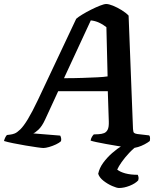

<svg xmlns="http://www.w3.org/2000/svg" viewBox="-59 -740 814 960"><path d="M158 0Q151 0 126 -3.5Q101 -7 68.5 -12.5Q36 -18 6.5 -24Q-23 -30 -39 -35Q-37 -44 -32.5 -53Q-28 -62 -24 -65L-8 -67Q2 -68 14 -72.5Q26 -77 42.5 -93Q59 -109 80.5 -144.5Q102 -180 131 -241L322 -646Q332 -655 352.5 -667.5Q373 -680 397 -692Q421 -704 441.5 -712Q462 -720 472 -720Q485 -720 506 -711.5Q527 -703 549 -689.5Q571 -676 584 -662L606 -95Q607 -80 611 -76Q615 -72 627 -70L687 -63Q690 -60 691 -53Q692 -46 690 -35Q680 -27 664 -18.5Q648 -10 631.5 -5Q615 0 602 0Q595 0 574.5 -3Q554 -6 526.5 -10.5Q499 -15 471.5 -20Q444 -25 423 -29.5Q402 -34 394 -37Q396 -48 400.5 -55.5Q405 -63 410 -68L434 -69Q450 -70 461.5 -74.5Q473 -79 479.5 -92Q486 -105 485 -133L480 -284H232L167 -143Q151 -108 133 -91.5Q115 -75 107 -73L242 -62Q245 -57 246.5 -49.5Q248 -42 246 -34Q238 -26 221 -18Q204 -10 186.5 -5Q169 0 158 0ZM261 -349Q312 -349 354.5 -350.5Q397 -352 428.5 -353.5Q460 -355 479 -358L473 -604Q456 -618 436 -627Q416 -636 395 -638ZM536 200Q525 200 502 190Q479 180 458.5 164Q438 148 432 129Q438 100 457 74Q476 48 501.5 25.5Q527 3 555 -14L635 -17Q609 1 587 24.5Q565 48 549.5 70Q534 92 527 108Q542 120 568 127Q594 134 630 134Q632 138 633.5 145Q635 152 632 162Q617 178 589 189Q561 200 536 200Z"/></svg>

Font: Texturina Medium 12pt
Style: Bold Italic
Weight: 700
Italic angle: -11°
Version: Version 1.002